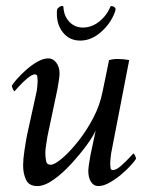

<svg xmlns="http://www.w3.org/2000/svg" viewBox="-20 -622 519 648"><path d="M285 -97Q290 -122 294 -139.5Q298 -157 303 -182Q294 -161 271 -130Q248 -99 219 -67.5Q190 -36 160 -15Q130 6 106 6Q78 6 68 -15Q58 -36 58 -64Q58 -84 62.5 -114Q67 -144 71 -165L104 -315Q105 -320 106 -331.5Q107 -343 107 -347Q107 -348 107 -349Q107 -356 106 -363.5Q105 -371 98 -371Q88 -371 72 -357.5Q56 -344 43.5 -330Q31 -316 29 -314Q27 -314 23.5 -321.5Q20 -329 20 -333Q24 -340 37 -355Q50 -370 68 -386Q86 -402 106 -413.5Q126 -425 143 -425Q159 -425 170 -410.5Q181 -396 181 -374Q181 -368 179 -353Q177 -338 174 -322L140 -161Q139 -154 136 -135Q133 -116 133 -108Q133 -92 135.5 -79Q138 -66 151 -66Q164 -66 189 -87Q214 -108 242.5 -143.5Q271 -179 294 -222.5Q317 -266 326 -312Q332 -342 337 -365Q342 -388 348 -419Q361 -423 378 -423Q386 -423 396.5 -422Q407 -421 416 -419L355 -104Q354 -97 353 -86.5Q352 -76 352 -72Q352 -71 352 -70Q352 -63 353 -55.5Q354 -48 361 -48Q372 -48 387.5 -61.5Q403 -75 416 -89Q429 -103 430 -104Q432 -104 435.5 -97.5Q439 -91 439 -86Q435 -79 421.5 -64Q408 -49 389 -33Q370 -17 349.5 -5.5Q329 6 312 6Q296 6 287 -8.5Q278 -23 278 -45Q278 -51 280 -66Q282 -81 285 -97ZM370 -592Q370 -586 368 -582Q354 -543 321 -514Q288 -485 251 -485Q214 -485 192 -513Q170 -541 172 -583Q172 -585 172.5 -587.5Q173 -590 173 -591Q175 -595 182 -599.5Q189 -604 194 -600Q195 -569 213.5 -549Q232 -529 260 -529Q289 -529 314.5 -549Q340 -569 353 -600Q356 -603 362.5 -600Q369 -597 370 -592Z"/></svg>

Font: Amiri
Style: Italic
Weight: 400
Italic angle: 10°
Designer: Khaled Hosny
Version: Version 0.113